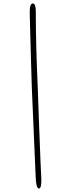

<svg xmlns="http://www.w3.org/2000/svg" viewBox="-20 -892 408 1105"><path d="M169 -872Q186 -872 186 -826Q186 -639 197 -394Q198 -361 204.5 -183.5Q211 -6 213 35Q213 49 215.5 88.5Q218 128 218 145Q218 193 204 193Q187 193 185 120L163 -391Q162 -413 159 -523.5Q156 -634 153.5 -723Q151 -812 151 -821Q151 -872 169 -872Z"/></svg>

Font: Henny Penny
Style: Regular
Weight: 400
Designer: Olga Umpeleva
Foundry: Brownfox
Version: Version 1.001